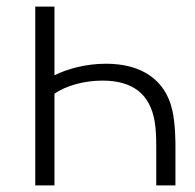

<svg xmlns="http://www.w3.org/2000/svg" viewBox="-20 -560 590 580"><path d="M86.5 -540V0H144.5V-277C180 -301.5 234.5 -316.5 289.5 -316.5C383 -316.5 433 -274 447 -194.5C451.5 -169 452 -139.5 452 -115V0H510V-115C510 -130 510 -185 500.5 -227C480 -318 409 -367.5 300 -367.5C237 -367.5 180 -350.5 144.5 -332.5V-540Z"/></svg>

Font: Hauora Light
Style: Regular
Weight: 300
Designer: Wayne Shih
Foundry: WCYS
Version: Version 1.001;hotconv 1.0.109;makeotfexe 2.5.65596